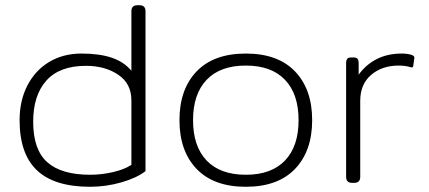

<svg xmlns="http://www.w3.org/2000/svg" viewBox="-20 -700 1642 735"><path d="M55 -240Q55 -315 85 -373Q115 -431 168.5 -463Q222 -495 292 -495Q361 -495 408 -479Q455 -463 483 -429V-657Q483 -680 506 -680H514Q537 -680 537 -657V-45Q504 -19 445 -2Q386 15 325 15Q188 15 121.5 -48Q55 -111 55 -240ZM483 -69V-316Q483 -380 432.5 -414Q382 -448 309 -448Q208 -448 157.5 -391.5Q107 -335 107 -234Q107 -127 161 -79Q215 -31 325 -31Q370 -31 414 -41.5Q458 -52 483 -69Z M667 -240Q667 -358 732.5 -426.5Q798 -495 921 -495Q1044 -495 1109.5 -426.5Q1175 -358 1175 -240Q1175 -122 1109.5 -53.5Q1044 15 921 15Q798 15 732.5 -53.5Q667 -122 667 -240ZM1123 -240Q1123 -340 1071 -394.5Q1019 -449 921 -449Q823 -449 771 -394.5Q719 -340 719 -240Q719 -140 771 -85.5Q823 -31 921 -31Q1019 -31 1071 -85.5Q1123 -140 1123 -240Z M1305 -23V-457Q1305 -469 1309 -474.5Q1313 -480 1324 -480H1334Q1345 -480 1349 -474.5Q1353 -469 1353 -457V-414Q1380 -452 1421.5 -473.5Q1463 -495 1519 -495Q1531 -495 1543 -493Q1555 -491 1560 -488Q1568 -483 1566 -477L1562 -448Q1561 -439 1551 -443Q1531 -449 1506 -449Q1443 -449 1401 -413.5Q1359 -378 1359 -314V-23Q1359 0 1336 0H1328Q1305 0 1305 -23Z"/></svg>

Font: Mitr ExtraLight
Style: Regular
Weight: 275
Designer: Thanarat Vachiruckul
Foundry: Cadson Demak Co.,Ltd.
Version: Version 1.001